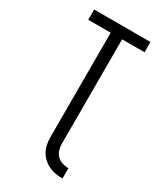

<svg xmlns="http://www.w3.org/2000/svg" viewBox="-233 -823 967 1134"><g transform="rotate(30 250.0 -256.0)"><path d="M395 223Q371 223 347 219Q323 215 301 204.5Q279 194 261 177.5Q243 161 231.5 139.5Q220 118 215.5 94Q211 70 211 46V-665H58V-735H442V-665H289V46Q289 67 295 88Q301 109 316.5 124.5Q332 140 353 146.5Q374 153 395 153Z"/></g></svg>

Font: Iosevka Term
Style: Regular
Weight: 400
Monospace: yes
Designer: Belleve Invis
Foundry: Belleve Invis
Version: Version 30.0.1